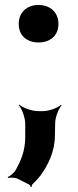

<svg xmlns="http://www.w3.org/2000/svg" viewBox="-20 -565 311 769"><path d="M134 -395C181 -395 214 -422 214 -469C214 -516 181 -545 134 -545C87 -545 55 -515 55 -469C55 -423 87 -395 134 -395ZM53 152 96 174C99 175 103 181 103 184L107 183C107 180 108 174 111 172C122 162 133 150 143 137C172 96 200 43 200 -24L201 -72C201 -95 215 -131 227 -143L224 -145C212 -133 176 -120 153 -120H131C107 -120 70 -134 57 -146L55 -144C67 -131 81 -94 81 -70V-17C81 41 63 79 43 116C37 127 20 141 11 144L13 148C22 145 42 146 53 152Z"/></svg>

Font: Asimov
Style: EdgeWide
Weight: 500
Designer: Google
Version: Version 2.000980: 2014